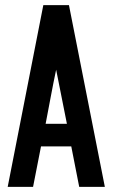

<svg xmlns="http://www.w3.org/2000/svg" viewBox="-20 -731 439 749"><path d="M10 -2 149 -711H249L389 -2H289L258 -160H140Q132 -122 124.5 -81Q117 -40 109 -2ZM199 -459Q188 -407 178 -353.5Q168 -300 158 -248H241Z"/></svg>

Font: Fundamental  Brigade Condensed
Style: Regular
Weight: 400
Width: 3
Designer: Peter Wiegel, original typeface by Carl Albert Fahrenwaldt 1901
Foundry: Peter Wiegel
Version: Version 0.000 2012 initial release